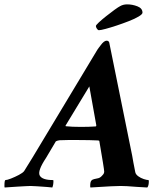

<svg xmlns="http://www.w3.org/2000/svg" viewBox="-52 -833 713 857"><path d="M-31.2 3.9Q-32.2 2.9 -32.2 -3.9Q-32.2 -29.3 -27.3 -29.3Q-20.5 -29.3 -2.9 -36.1Q14.6 -43 32.2 -52.2Q49.8 -61.5 55.7 -69.3Q64.5 -83 93.8 -130.9L382.8 -611.3Q384.8 -615.2 388.7 -619.6Q392.6 -624 396.5 -629.9Q412.1 -651.4 423.8 -651.4Q432.6 -651.4 435.5 -643.6L538.1 -137.7Q540 -125 543.5 -106.9Q546.9 -88.9 551.8 -64.5Q553.7 -54.7 564.9 -46.4Q576.2 -38.1 589.8 -33.7Q603.5 -29.3 610.4 -29.3Q612.3 -29.3 612.3 -24.4Q612.3 -3.9 605.5 3.9L556.6 1Q533.2 -1 515.6 -2Q498 -2.9 486.3 -2.9Q476.6 -2.9 442.9 -1.5Q409.2 0 351.6 3.9Q350.6 2.9 350.6 -2.9Q350.6 -20.5 355.5 -26.4Q360.4 -32.2 368.7 -33.7Q377 -35.2 386.7 -37.6Q396.5 -40 405.3 -50.8Q410.2 -55.7 411.6 -59.6Q413.1 -63.5 413.1 -67.4Q413.1 -72.3 407.7 -106Q402.3 -139.6 391.6 -202.1Q391.6 -206.1 385.7 -206.1Q368.2 -207 346.2 -207.5Q324.2 -208 296.9 -208Q271.5 -208 251 -208Q230.5 -208 213.9 -207Q210.9 -207 204.6 -205.1Q198.2 -203.1 197.3 -202.1L153.3 -127.9Q114.3 -69.3 125.5 -49.3Q136.7 -29.3 184.6 -29.3Q186.5 -29.3 186.5 -25.4Q186.5 -7.8 181.6 3.9Q177.7 2.9 156.7 1.5Q135.7 0 113.8 -1.5Q91.8 -2.9 84 -2.9Q78.1 -2.9 62 -2Q45.9 -1 26.4 0Q6.8 1 -9.3 2.4Q-25.4 3.9 -31.2 3.9ZM308.6 -266.6Q327.1 -266.6 343.8 -267.1Q360.4 -267.6 374 -268.6Q377.9 -268.6 377.9 -273.4L346.7 -447.3L241.2 -273.4Q240.2 -272.5 240.7 -271Q241.2 -269.5 242.2 -269.5Q268.6 -266.6 308.6 -266.6ZM389.6 -698.2Q384.8 -698.2 380.4 -705.1Q376 -711.9 376 -716.8Q376 -720.7 389.6 -733.4Q403.3 -746.1 422.4 -761.2Q441.4 -776.4 459 -789.1Q476.6 -801.8 484.4 -805.7Q498 -813.5 515.6 -813.5Q539.1 -813.5 561.5 -804.7Q584 -795.9 584 -776.4Q584 -769.5 566.9 -759.3Q549.8 -749 523.4 -738.8Q497.1 -728.5 469.2 -719.2Q441.4 -710 419.4 -704.1Q397.5 -698.2 389.6 -698.2Z"/></svg>

Font: Crimson Text
Style: Bold Italic
Weight: 700
Italic angle: -11°
Designer: Sebastian Kosch
Foundry: Sebastian Kosch
Version: Version 1.100; ttfautohint (v1.8.4)